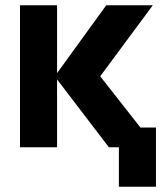

<svg xmlns="http://www.w3.org/2000/svg" viewBox="-20 -560 640 730"><path d="M56 0V-540H197V-282L384 -540H561L361 -270L514 -75H573V150H432V0H394L197 -258V0Z"/></svg>

Font: Geist Mono Black
Style: Regular
Weight: 900
Monospace: yes
Designer: Basement.studio, Andrés Briganti, Mateo Zaragoza
Foundry: Basement.studio, Vercel, Andrés Briganti, Guido Ferreyra, Mateo Zaragoza
Version: Version 1.500; ttfautohint (v1.8.4.7-5d5b)